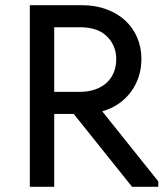

<svg xmlns="http://www.w3.org/2000/svg" viewBox="-20 -720 639 740"><path d="M295 -700Q347 -700 389.5 -684.5Q432 -669 462 -641.5Q492 -614 508.5 -576Q525 -538 525 -493Q525 -421 484.5 -366Q444 -311 374 -291L590 -21V0H489L264 -281H189V0H95V-700ZM287 -366Q321 -366 347.5 -375.5Q374 -385 392 -402Q410 -419 419 -442Q428 -465 428 -492Q428 -544 392.5 -579.5Q357 -615 288 -615H189V-366Z"/></svg>

Font: Tilda Sans Medium
Style: Regular
Weight: 500
Designer: ParaType Ltd
Foundry: ParaType Ltd
Version: Version 1.009